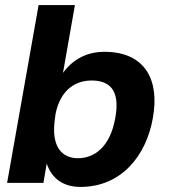

<svg xmlns="http://www.w3.org/2000/svg" viewBox="-20 -720 679 756"><path d="M297 16C457 16 556 -106 582 -256C609 -406 551 -516 391 -516C324 -516 268 -488 228 -433L275 -700H132L8 0H151L164 -76C184 -16 230 16 297 16ZM197 -258 199 -273C220 -372 282 -403 341 -403C401 -403 456 -376 434 -256C413 -136 347 -97 287 -97C228 -97 178 -137 197 -258Z"/></svg>

Font: Uncut Sans
Style: Bold Italic
Weight: 700
Italic angle: -10°
Designer: Kasper Nordkvist
Foundry: Uncut Type
Version: Version 1.111;FEAKit 1.0